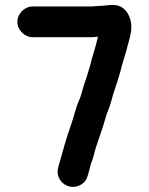

<svg xmlns="http://www.w3.org/2000/svg" viewBox="-20 -694 600 774"><path d="M112 -544H350C357 -544 364 -545 372 -546H375L369 -522C361 -490 353 -470 344 -432C335 -400 327 -376 318 -350C312 -332 307 -307 299 -290C286 -262 277 -220 266 -190C246 -134 231 -77 214 -17C201 37 260 79 307 50C331 36 333 16 341 -12L346 -32C352 -47 358 -64 361 -81C375 -129 391 -166 404 -214C411 -241 420 -255 427 -281C438 -325 451 -354 464 -401C473 -439 481 -460 490 -492C499 -533 519 -574 504 -620C491 -657 467 -675 432 -674C416 -674 395 -670 379 -670C371 -670 358 -668 350 -668H112C79 -668 50 -639 50 -606C50 -573 79 -544 112 -544Z"/></svg>

Font: Electronic
Style: Thk
Weight: 900
Version: Version 1.011